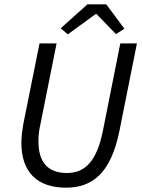

<svg xmlns="http://www.w3.org/2000/svg" viewBox="-20 -857 656 889"><path d="M286 12C405 12 493 -52 533 -251L614 -656H537L457 -254C427 -101 367 -56 290 -56C199 -56 158 -109 158 -202C158 -226 160 -251 167 -281L242 -656H163L89 -288C83 -255 79 -223 79 -196C79 -59 153 12 286 12ZM294 -698 423 -792H427L517 -699L556 -724L472 -837H385L261 -726Z"/></svg>

Font: Source Sans Pro
Style: Italic
Weight: 400
Italic angle: -11°
Designer: Paul D. Hunt
Foundry: Adobe Systems Incorporated
Version: Version 3.006;hotconv 1.0.111;makeotfexe 2.5.65597